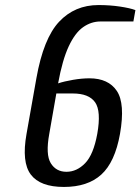

<svg xmlns="http://www.w3.org/2000/svg" viewBox="-20 -730 556 760"><path d="M233 10Q139 10 102 -39Q65 -88 85 -200L124 -420Q152 -578 214 -644Q276 -710 370 -710Q415 -710 455 -704Q495 -698 516 -690L508 -645H378Q341 -645 309 -622.5Q277 -600 252 -546.5Q227 -493 210 -400Q234 -408 269 -414Q304 -420 334 -420Q409 -420 442.5 -370Q476 -320 455 -200Q435 -88 381 -39Q327 10 233 10ZM243 -50Q284 -50 317 -84Q350 -118 365 -200Q381 -290 356.5 -325Q332 -360 268 -360H203L175 -200Q160 -118 181 -84Q202 -50 243 -50Z"/></svg>

Font: Cuprum
Style: Italic
Weight: 400
Italic angle: -10°
Designer: Jovanny Lemonad
Foundry: Jovanny Lemonad
Version: Version 3.000